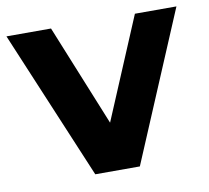

<svg xmlns="http://www.w3.org/2000/svg" viewBox="-73 -610 744 683"><g transform="rotate(-10 299.0 -269.0)"><path d="M218 0 -8 -538H153L341 -75H261L456 -538H606L379 0Z"/></g></svg>

Font: Montserrat Thin
Style: Bold
Weight: 700
Version: Version 9.000